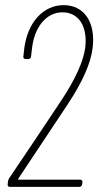

<svg xmlns="http://www.w3.org/2000/svg" viewBox="-20 -728 384 748"><path d="M52 -33C116 -129 180 -225 244 -322C301 -408 334 -482 341 -542C353 -641 308 -708 228 -708C149 -708 89 -642 75 -543L71 -508C70 -502 74 -498 80 -498H90C96 -498 100 -502 101 -508L105 -542C115 -625 162 -680 223 -680C287 -680 322 -625 312 -542C305 -489 274 -420 219 -337C152 -236 85 -136 16 -34C13 -30 12 -25 11 -21L10 -10C9 -4 13 0 18 0H289C295 0 299 -4 300 -10L301 -18C302 -24 298 -28 292 -28H53C50 -28 49 -30 52 -33Z"/></svg>

Font: Barlow Condensed Thin
Style: Italic
Weight: 250
Width: 3
Italic angle: -7°
Designer: Jeremy Tribby
Foundry: Tribby Type
Version: Version 1.422;hotconv 1.0.109;makeotfexe 2.5.65596